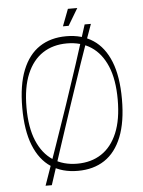

<svg xmlns="http://www.w3.org/2000/svg" viewBox="-62 -911 773 1040"><g transform="rotate(-5 325.0 -391.0)"><path d="M325 16Q240 16 179.5 -24Q119 -64 86.5 -145.5Q54 -227 54 -350Q54 -474 86.5 -555Q119 -636 179.5 -676Q240 -716 325 -716Q410 -716 470.5 -676Q531 -636 563.5 -555Q596 -474 596 -350Q596 -227 563.5 -145.5Q531 -64 470.5 -24Q410 16 325 16ZM325 -23Q401 -23 456.5 -59.5Q512 -96 542.5 -168.5Q573 -241 573 -350Q573 -459 542.5 -531.5Q512 -604 456.5 -640.5Q401 -677 325 -677Q249 -677 193.5 -640.5Q138 -604 107.5 -531.5Q77 -459 77 -350Q77 -241 107.5 -168.5Q138 -96 193.5 -59.5Q249 -23 325 -23ZM143 81Q179 -21 216.5 -128.5Q254 -236 291 -345Q328 -454 363 -561.5Q398 -669 430 -771H464Q427 -669 390 -561.5Q353 -454 317 -345Q281 -236 245.5 -128.5Q210 -21 177 81ZM312 -771 347 -863H398L343 -771Z"/></g></svg>

Font: Ojuju ExtraLight
Style: Regular
Weight: 200
Designer: Chisaokwu Joboson, Mirko Velimirovic
Foundry: Udi Foundry
Version: Version 1.000